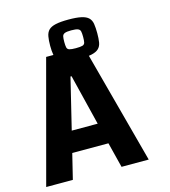

<svg xmlns="http://www.w3.org/2000/svg" viewBox="-123 -952 930 1051"><g transform="rotate(-15 341.5 -427.0)"><path d="M8 0 192 -688H405L589 0H435L399 -143H194L159 0ZM223 -262H370L299 -550H293ZM362 -630Q317 -630 290 -636Q263 -642 250 -655Q237 -668 233 -689.5Q229 -711 229 -741Q229 -772 233 -794Q237 -816 250 -829Q263 -842 290 -848Q317 -854 362 -854Q408 -854 435 -848Q462 -842 475.5 -829Q489 -816 492.5 -794Q496 -772 496 -741Q496 -711 492.5 -689.5Q489 -668 475.5 -655Q462 -642 435 -636Q408 -630 362 -630ZM362 -692Q388 -692 399.5 -695.5Q411 -699 413.5 -710Q416 -721 416 -741Q416 -762 413.5 -773Q411 -784 399.5 -788.5Q388 -793 362 -793Q337 -793 325.5 -788.5Q314 -784 311.5 -773Q309 -762 309 -741Q309 -721 311.5 -710Q314 -699 325.5 -695.5Q337 -692 362 -692Z"/></g></svg>

Font: Saira SemiCondensed
Style: Bold
Weight: 700
Width: 4
Designer: Hector Gatti with collaboration of the Omnibus-Type team
Foundry: Omnibus-Type
Version: Version 1.101